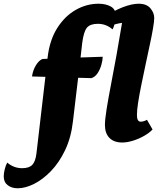

<svg xmlns="http://www.w3.org/2000/svg" viewBox="-155 -754 869 1032"><path d="M-60 258Q-92 258 -113.5 241.5Q-135 225 -135 194Q-135 178 -129.5 155.5Q-124 133 -116 120Q-81 150 -36 150Q2 150 19 131.5Q36 113 41 70L89 -341L17 -343Q22 -377 38 -403Q54 -429 73 -437L100 -438L101 -446Q112 -539 152.5 -603Q193 -667 251.5 -700.5Q310 -734 375 -734Q413 -734 440.5 -719Q468 -704 468 -666Q468 -650 461.5 -627Q455 -604 450 -596Q416 -626 371 -626Q330 -626 312.5 -605.5Q295 -585 287 -524L278 -445L397 -449Q397 -431 390 -406Q383 -381 369.5 -360.5Q356 -340 336 -334L265 -336L237 -101Q227 -14 195 53Q163 120 119 165.5Q75 211 28 234.5Q-19 258 -60 258ZM502 12Q457 12 433 -13Q409 -38 409 -82Q409 -111 418 -167.5Q427 -224 441.5 -299Q456 -374 471.5 -459.5Q487 -545 501 -631Q470 -627 438 -615L412 -664Q455 -696 504.5 -715Q554 -734 590 -734Q633 -734 653.5 -709.5Q674 -685 674 -657Q674 -640 667.5 -601.5Q661 -563 650 -512.5Q639 -462 627.5 -407Q616 -352 605 -299Q594 -246 587.5 -203.5Q581 -161 581 -136Q581 -100 601 -100Q617 -100 635 -110L665 -58Q647 -39 618.5 -23Q590 -7 559 2.5Q528 12 502 12Z"/></svg>

Font: Petrona Black
Style: Italic
Weight: 900
Italic angle: -9°
Designer: Ringo R. Seeber
Foundry: Ringo R. Seeber
Version: Version 2.001; ttfautohint (v1.8.3)